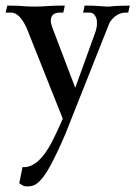

<svg xmlns="http://www.w3.org/2000/svg" viewBox="-26 -434 486 683"><path d="M73.2 229Q71.8 229 64.7 228.8Q57.6 228.5 42.5 217.8L54.2 160.2L59.1 160.6Q110.8 160.6 156.7 74.7Q172.4 45.4 197.3 -11.7L68.4 -335.4Q43 -389.2 14.2 -389.2H-5.9L0 -414.1Q43.5 -414.1 64 -411.6Q78.1 -410.6 101.6 -410.6Q116.7 -410.6 127.7 -411.4Q138.7 -412.1 155.8 -413.1Q172.9 -414.1 204.6 -414.1L199.2 -389.2H188Q154.8 -389.2 154.8 -360.4Q154.8 -350.1 160.2 -335.9L241.7 -121.6L314.5 -323.2Q318.8 -336.4 318.8 -349.6Q318.8 -351.1 318.6 -359.4Q318.4 -367.7 312 -378.4Q305.7 -389.2 292.5 -389.2H269.5Q272.9 -402.3 274.9 -414.1Q303.7 -414.1 318.1 -413.1Q332.5 -412.1 340.1 -411.4Q347.7 -410.6 355.5 -410.6H362.3Q391.6 -414.1 435.5 -414.1L430.2 -389.2H421.9Q387.2 -389.2 363.8 -353.5L207 41.5Q181.2 102.5 155 152.1Q128.9 201.7 103.5 220.2Q90.8 229 73.2 229Z"/></svg>

Font: Quaaykop
Style: Regular
Weight: 400
Designer: Tup Wanders
Foundry: Free font, DO NOT SELL
Version: Version 1.00;July 31, 2023;FontCreator 11.5.0.2430 64-bit